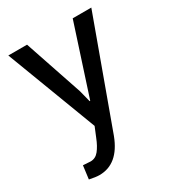

<svg xmlns="http://www.w3.org/2000/svg" viewBox="-164 -550 780 859"><g transform="rotate(-30 226.5 -120.5)"><path d="M97.2 213.4Q78.6 213.4 45.9 206.5L54.7 138.2Q86.9 140.6 93.3 140.6Q118.7 140.6 136 119.1Q153.3 97.7 167.5 61.5L188 11.7L11.2 -454.1H107.9L209 -154.8L224.1 -95.2H227.1L343.8 -454.1H439.9L240.2 94.2Q194.8 213.4 97.2 213.4Z"/></g></svg>

Font: Yantramanav
Style: Regular
Weight: 400
Version: Version 1.001;PS 1.0;hotconv 1.0.72;makeotf.lib2.5.5900; ttf